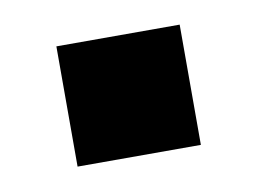

<svg xmlns="http://www.w3.org/2000/svg" viewBox="-35 -529 323 242"><g transform="rotate(-10 127.0 -408.0)"><path d="M48.3 -331.5V-485.4H206.1V-331.5Z"/></g></svg>

Font: Oswald-Bold
Style: Bold
Weight: 700
Designer: vernon adams
Foundry: vernon adams
Version: Version 2.002; ttfautohint (v0.92.18-e454-dirty) -l 8 -r 50 